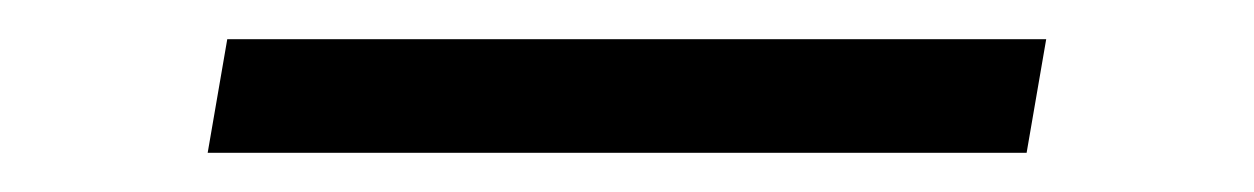

<svg xmlns="http://www.w3.org/2000/svg" viewBox="-20 -389 640 98"><path d="M86 -311 96 -369H514L504 -311Z"/></svg>

Font: Iosevka Light Extended Oblique
Style: Regular
Weight: 300
Width: 7
Italic angle: -9°
Monospace: yes
Designer: Belleve Invis
Foundry: Belleve Invis
Version: Version 32.5.0; ttfautohint (v1.8.4)